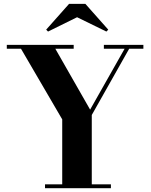

<svg xmlns="http://www.w3.org/2000/svg" viewBox="-20 -985 789 1005"><path d="M383.5 -894.8 231.4 -819.8 221.7 -829.8 341.6 -964.8H426.8L546.6 -829.8L536.9 -819.8ZM215.6 -20H305.7V-360.1L89.8 -730H15.6V-750H365.7V-730H269.5L451.7 -411.1L632.3 -730H523.7V-750H730.5V-730H656.2L460.4 -383.1V-20H560.5V0H215.6Z"/></svg>

Font: Bodoni* 11
Style: Bold
Weight: 700
Version: Version 2.000; ttfautohint (v1.8.1)